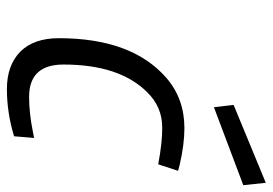

<svg xmlns="http://www.w3.org/2000/svg" viewBox="-138 -650 798 562"><g transform="rotate(90 261.0 -369.0)"><path d="M293.9 -596.2 287.1 -653.8 515.1 -748 522 -682.1ZM168.9 -155.8Q168.9 -55.2 263.7 -55.2Q310.5 -55.2 363.8 -65.9L383.8 -69.8L378.9 -11.2Q310.1 9.8 240.7 9.8Q171.4 9.8 131.3 -29.3Q91.8 -68.8 91.8 -142.1Q91.8 -356 208 -457Q269 -509.8 355 -509.8Q401.9 -509.8 461.9 -496.1L480 -491.2L460.9 -433.1Q396 -445.3 353 -444.8Q293 -444.8 250 -400.9Q168.9 -319.8 168.9 -155.8Z"/></g></svg>

Font: TitilliumWeb-Italic
Style: Italic
Weight: 400
Italic angle: -13°
Version: Version 1.001;PS 57.000;hotconv 1.0.70;makeotf.lib2.5.55311